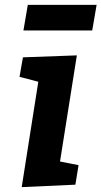

<svg xmlns="http://www.w3.org/2000/svg" viewBox="-20 -767 416 787"><path d="M76 -642H358L376 -747H94ZM74 -532 60 -452 137 -432 69 0 289 -10 302 -90 226 -105 295 -540Z"/></svg>

Font: Bitter
Style: Bold Italic
Weight: 700
Designer: Sol Matas
Foundry: Sol Matas
Version: Version 1.002